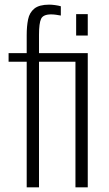

<svg xmlns="http://www.w3.org/2000/svg" viewBox="-20 -807 469 827"><path d="M95 0V-541H17V-578H95V-656Q95 -694 101 -723.5Q107 -753 128 -770Q149 -787 192 -787Q203 -787 217.5 -785Q232 -783 242 -780V-740Q232 -742 221 -743.5Q210 -745 200 -745Q166 -745 157 -726Q148 -707 148 -657V-578H358V0H305V-541H148V0ZM308 -654V-746H358V-654Z"/></svg>

Font: Oswald ExtraLight
Style: Regular
Weight: 250
Designer: Vernon Adams
Foundry: Vernon Adams
Version: Version 4.103;gftools[0.9.33.dev8+g029e19f]